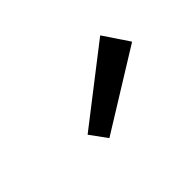

<svg xmlns="http://www.w3.org/2000/svg" viewBox="-39 -935 447 447"><g transform="rotate(-45 184.0 -712.0)"><path d="M136.7 -619.9 106.5 -661.4 290.7 -804.2 332.9 -741.3Z"/></g></svg>

Font: Bitter Thin
Style: Italic
Weight: 100
Italic angle: -9°
Designer: Sol Matas, and Bitter project Authors
Foundry: Sol Matas
Version: Version 2.002